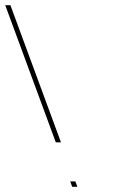

<svg xmlns="http://www.w3.org/2000/svg" viewBox="-212 -730 447 742"><path d="M63 -19 59.3 -29H79.3L83 -19L83.4 -18L87 -8H67L63.4 -18ZM-188.1 -700 -191.8 -710H-171.8L-168.1 -700L19.9 -190L23.6 -180H3.6L-0.1 -190Z"/></svg>

Font: Nordica Plus
Style: NordicaClassicUltraLightOpObl
Weight: 300
Version: Version 1